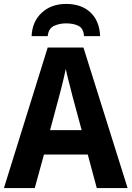

<svg xmlns="http://www.w3.org/2000/svg" viewBox="-20 -958 670 978"><path d="M473 0 427 -171H204L157 0H0L223 -716H405L630 0ZM349 -469Q342 -498 331.5 -538Q321 -578 315 -607Q311 -588 305 -561.5Q299 -535 292.5 -510Q286 -485 282 -470L235 -295H396ZM317 -938Q395 -938 441 -894.5Q487 -851 490 -774H408Q405 -814 379.5 -826.5Q354 -839 316 -839Q283 -839 255 -826Q227 -813 223 -774H141Q144 -848 192.5 -893Q241 -938 317 -938Z"/></svg>

Font: Noto Sans SemiCondensed
Style: Bold
Weight: 700
Width: 4
Designer: Monotype Design Team
Foundry: Monotype Imaging Inc.
Version: Version 2.013; ttfautohint (v1.8.4.7-5d5b)